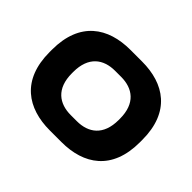

<svg xmlns="http://www.w3.org/2000/svg" viewBox="-158 -1033 1316 1316"><g transform="rotate(45 500.0 -375.5)"><path d="M62.5 -386.7V-363.3C62.5 -92.8 228.5 15.6 443.4 15.6H556.6C771.5 15.6 937.5 -92.8 937.5 -363.3V-386.7C937.5 -657.2 771.5 -765.6 556.6 -765.6H443.4C228.5 -765.6 62.5 -657.2 62.5 -386.7ZM273.4 -368.7V-381.3C273.4 -530.3 359.4 -589.8 470.7 -589.8H529.3C640.6 -589.8 726.6 -530.3 726.6 -381.3V-368.7C726.6 -219.7 640.6 -160.2 529.3 -160.2H470.7C359.4 -160.2 273.4 -219.7 273.4 -368.7Z"/></g></svg>

Font: Gyrotrope Black
Style: Regular
Weight: 900
Designer: David Moles
Version: Version 1.003;Glyphs 3.3.1 (3343)